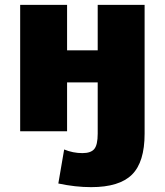

<svg xmlns="http://www.w3.org/2000/svg" viewBox="-20 -540 678 790"><path d="M382 10V-201H256V0H63V-520H256V-333H382V-520H575V10Q575 127 523 178.5Q471 230 355 230Q290 230 220 215L244 75Q280 90 319 90Q354 90 368 73Q382 56 382 10Z"/></svg>

Font: M PLUS 1p Black
Style: Regular
Weight: 900
Version: Version 1.061